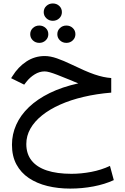

<svg xmlns="http://www.w3.org/2000/svg" viewBox="-20 -747 719 1104"><path d="M231.4 -677.2Q231.4 -656.2 246.8 -641.8Q262.2 -627.4 283.7 -627.4Q305.7 -627.4 320.8 -641.8Q335.9 -656.2 335.9 -677.2Q335.9 -698.7 320.8 -712.9Q305.7 -727.1 283.7 -727.1Q262.2 -727.1 246.8 -712.9Q231.4 -698.7 231.4 -677.2ZM309.6 -550.3Q309.6 -529.3 324.7 -514.9Q339.8 -500.5 361.8 -500.5Q383.3 -500.5 398.4 -514.9Q413.6 -529.3 413.6 -550.3Q413.6 -571.8 398.4 -585.9Q383.3 -600.1 361.8 -600.1Q339.8 -600.1 324.7 -585.7Q309.6 -571.3 309.6 -550.3ZM153.8 -550.3Q153.8 -529.3 168.9 -514.9Q184.1 -500.5 206.1 -500.5Q227.5 -500.5 242.7 -514.9Q257.8 -529.3 257.8 -550.3Q257.8 -571.8 242.7 -585.9Q227.5 -600.1 206.1 -600.1Q184.1 -600.1 168.9 -585.7Q153.8 -571.3 153.8 -550.3ZM619.6 -298.3Q597.7 -299.8 573.7 -304.9Q549.8 -310.1 522.7 -319.3Q495.6 -328.6 463.4 -342.8Q431.2 -356.9 391.6 -376Q346.2 -397.9 307.6 -411.4Q269 -424.8 237.3 -424.8Q179.7 -424.8 131.8 -393.3Q84 -361.8 51.8 -309.6L43.9 -297.4L119.1 -260.3L132.8 -277.8Q151.9 -302.2 179.4 -319.3Q207 -336.4 236.8 -336.4Q249 -336.4 266.8 -331.3Q284.7 -326.2 309.3 -316.7Q334 -307.1 366.2 -293.9Q378.4 -289.6 388.9 -284.9Q399.4 -280.3 409.7 -275.9Q419.9 -271.5 430.2 -267.6Q337.4 -247.1 266.1 -212.2Q194.8 -177.2 146.5 -131.1Q98.1 -85 73.5 -30Q48.8 24.9 48.8 85.4Q48.8 150.9 74.5 198.5Q100.1 246.1 146 276.9Q191.9 307.6 252.7 322.5Q313.5 337.4 383.8 337.4Q451.7 337.4 517.3 325Q583 312.5 634.3 288.6L612.3 207Q562 230.5 504.2 241.5Q446.3 252.4 391.1 252.4Q307.6 252.4 249.5 233.2Q191.4 213.9 161.4 175.8Q131.3 137.7 131.3 81.1Q131.3 34.2 154.8 -7.3Q178.2 -48.8 221.9 -83.7Q265.6 -118.7 325.9 -145.5Q386.2 -172.4 460.7 -189.9Q535.2 -207.5 619.6 -214.4Z"/></svg>

Font: Vazirmatn RD NL
Style: Regular
Weight: 400
Designer: Saber Rastikerdar
Foundry: Saber Rastikerdar
Version: Version 32.101